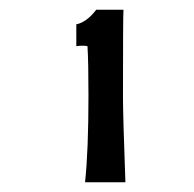

<svg xmlns="http://www.w3.org/2000/svg" viewBox="-20 -651 400 395"><path d="M238 -276H155Q162 -342 162 -454Q162 -524 160 -556Q151 -558 137 -556V-601Q158 -605 178 -631H234Q233 -616 233 -452Q233 -413 238 -276Z"/></svg>

Font: GFS Neohellenic Rg
Style: Bold
Weight: 700
Designer: Designed by Takis Katsoulidis and George D. Matthiopoulos.
Foundry: Designed by Takis Katsoulidis and George D. Matthiopoulos.
Version: Version 1.0